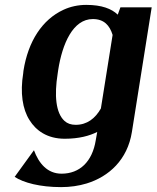

<svg xmlns="http://www.w3.org/2000/svg" viewBox="-20 -558 641 786"><path d="M75 -258C62 -178 72 -111 101 -66C127 -24 173 10 245 10C303 10 347 -2 378 -18L372 16C358 104 306 153 232 153C174 153 139 111 119 57L40 166C76 190 144 208 230 208C267 208 302 203 335 193C426 165 502 96 520 -18L601 -528H473L462 -498C437 -522 397 -538 333 -538C300 -538 268 -531 240 -518C153 -478 95 -389 76 -268ZM216 -256 218 -270C235 -380 279 -480 360 -480C406 -480 429 -454 441 -415L393 -114C370 -73 336 -47 290 -47C271 -47 256 -52 244 -63C208 -96 202 -168 216 -256Z"/></svg>

Font: Aerodynamic
Style: Obl
Weight: 500
Designer: Google
Version: Version 2.000980; 2014